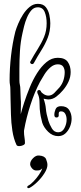

<svg xmlns="http://www.w3.org/2000/svg" viewBox="-20 -720 421 1000"><path d="M80 41Q69 41 66 35Q51 3 44.5 -39Q38 -81 37 -124Q36 -167 35 -202Q35 -213 34.5 -227Q34 -241 34 -254Q34 -268 32 -278Q30 -288 30 -301Q30 -364 37.5 -430Q45 -496 60 -556Q65 -573 75 -597Q85 -621 100 -644.5Q115 -668 134.5 -684Q154 -700 177 -700Q205 -700 218.5 -683Q232 -666 237 -642.5Q242 -619 242 -599Q242 -557 228.5 -523Q215 -489 195 -457.5Q175 -426 156 -391Q153 -386 147 -386Q143 -386 139 -390.5Q135 -395 139 -401Q157 -434 176.5 -464.5Q196 -495 209.5 -527.5Q223 -560 223 -599Q223 -632 213 -657Q203 -682 177 -682Q157 -682 143.5 -666.5Q130 -651 120.5 -628.5Q111 -606 105.5 -583.5Q100 -561 97 -547Q87 -503 84 -455.5Q81 -408 81 -360V-301Q81 -288 83.5 -278Q86 -268 86 -255Q86 -242 87 -228Q88 -214 88 -203Q89 -197 89 -190.5Q89 -184 89 -177Q89 -164 88.5 -151Q88 -138 88 -125Q94 -149 106 -186Q118 -223 134.5 -263.5Q151 -304 173 -339Q195 -374 222 -396.5Q249 -419 281 -419Q318 -419 333 -397.5Q348 -376 348 -345Q348 -319 337 -295Q326 -271 308 -250Q292 -231 273 -216.5Q254 -202 231 -202Q226 -202 220 -203.5Q214 -205 207 -206Q217 -178 219 -153Q221 -128 232 -91Q238 -72 250 -51.5Q262 -31 283 -31Q304 -31 315.5 -52.5Q327 -74 327 -97Q327 -114 320 -127Q313 -140 298 -140Q288 -140 286.5 -133Q285 -126 286 -121V-120Q286 -108 274 -108Q263 -108 263 -122Q263 -136 269.5 -151.5Q276 -167 298 -167Q327 -167 340 -147.5Q353 -128 353 -102Q353 -81 344.5 -60Q336 -39 320.5 -25Q305 -11 283 -11Q254 -11 231 -33.5Q208 -56 200 -81Q195 -99 192 -115Q189 -131 187 -152Q186 -172 185.5 -194Q185 -216 175 -235V-236Q174 -238 174 -241Q174 -251 184 -251Q190 -251 193 -245V-244Q196 -237 208 -229.5Q220 -222 232 -222Q249 -222 263 -236Q277 -250 290 -265Q304 -282 310.5 -302.5Q317 -323 317 -344Q317 -361 309 -373Q301 -385 281 -385Q261 -385 243 -369.5Q225 -354 211.5 -332.5Q198 -311 188 -293Q160 -240 138.5 -173.5Q117 -107 106 -45Q105 -42 105 -39Q105 -36 105 -33Q105 -19 107.5 -4Q110 11 110 25Q110 32 100 36.5Q90 41 80 41ZM128 260Q122 260 122 254Q122 249 127 247Q139 241 154.5 225Q170 209 183 190Q196 171 200 157Q193 164 187.5 166Q182 168 169 168Q156 168 146.5 156.5Q137 145 137 135Q137 119 152.5 103.5Q168 88 184 90Q213 92 220 109Q227 126 227 139Q227 158 211 183Q195 208 173 229Q151 250 133 259Q131 260 128 260Z"/></svg>

Font: Ruge Boogie
Style: Regular
Weight: 400
Designer: Robert E. Leuschke
Foundry: Robert E. Leuschke
Version: Version 1.010; ttfautohint (v1.8.3)